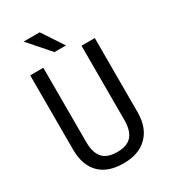

<svg xmlns="http://www.w3.org/2000/svg" viewBox="-217 -1008 997 1125"><g transform="rotate(-30 281.0 -445.5)"><path d="M500.5 -710.9V-205.6Q499.5 -104.5 441.9 -47.4Q384.3 9.8 281.2 9.8Q175.8 9.8 120.1 -46.1Q64.5 -102.1 63.5 -205.6V-710.9H152.3V-209Q152.3 -137.2 182.9 -101.8Q213.4 -66.4 281.2 -66.4Q349.6 -66.4 380.1 -101.8Q410.6 -137.2 410.6 -209V-710.9ZM332.5 -757.8H254.9L128.9 -901.4H237.8Z"/></g></svg>

Font: Roboto Condensed
Style: Regular
Weight: 400
Designer: Google
Version: Version 2.001047; 2015